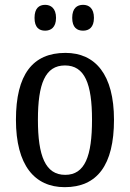

<svg xmlns="http://www.w3.org/2000/svg" viewBox="-20 -765 538 795"><path d="M324 -638C348 -638 369 -651 369 -691C369 -731 348 -745 324 -745C299 -745 279 -731 279 -691C279 -651 299 -638 324 -638ZM167 -638C190 -638 212 -651 212 -691C212 -731 190 -745 167 -745C142 -745 123 -731 123 -691C123 -651 142 -638 167 -638ZM248 10C382 10 452 -81 452 -269C452 -456 375 -546 251 -546C115 -546 46 -456 46 -269C46 -81 123 10 248 10ZM250 -41C168 -41 137 -119 137 -269C137 -418 167 -494 249 -494C331 -494 361 -418 361 -269C361 -119 332 -41 250 -41Z"/></svg>

Font: Noto Serif Khmer Condensed
Style: Regular
Weight: 400
Width: 3
Designer: Danh Hong and the Monotype Design Team
Foundry: Monotype Imaging Inc.
Version: Version 2.004